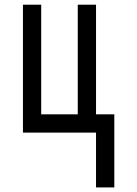

<svg xmlns="http://www.w3.org/2000/svg" viewBox="-20 -567 587 821"><path d="M78.1 0V-546.9H156.2V-78.1H312.5V-546.9H390.6V-78.1H468.8V234.4H390.6V0Z"/></svg>

Font: Luculent
Style: Regular
Weight: 400
Monospace: yes
Designer: Andrew Kensler
Version: Version 1.0.0-845fa02f9341